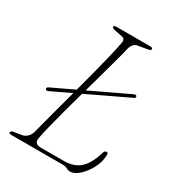

<svg xmlns="http://www.w3.org/2000/svg" viewBox="-172 -804 840 919"><g transform="rotate(30 248.0 -344.0)"><path d="M57 -274.5Q55.5 -283.5 68 -288L187 -344.5Q203 -404 218 -461.8Q233 -519.5 244.5 -567.8Q256 -616 261.5 -647.5Q266 -669.5 246 -673.5L205 -681.5Q187 -684.5 187 -693Q187 -700 205 -700H387Q402 -700 402 -692Q402 -683.5 382 -681L338.5 -673.5Q323 -672 314.2 -663.2Q305.5 -654.5 300 -638Q294 -611 282.2 -567.8Q270.5 -524.5 255.8 -471.5Q241 -418.5 225.5 -362.5L436 -462.5Q448 -466.5 450.5 -458Q452 -449 440 -445.5L219 -340Q203 -282.5 188 -227.5Q173 -172.5 161.8 -127.2Q150.5 -82 145.5 -54Q137.5 -18 177.5 -18H304Q359.5 -18 392.5 -47.5Q425.5 -77 445.5 -144.5Q449 -158 459.5 -158Q468.5 -158 468.5 -149Q468.5 -110 449.8 -73.2Q431 -36.5 404.5 -12.5Q378 11.5 355 11.5Q344 11.5 334.2 5.8Q324.5 0 310 0H27Q7.5 0 11.5 -9Q12 -17 33 -19.5L65.5 -24.5Q101 -29.5 113.5 -68.5Q124.5 -112.5 142.8 -180Q161 -247.5 181 -322L72 -270Q60.5 -266 57 -274.5Z"/></g></svg>

Font: Fraunces 9pt Thin
Style: Italic
Weight: 100
Italic angle: -16°
Version: Version 1.000;[b76b70a41]